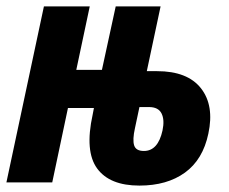

<svg xmlns="http://www.w3.org/2000/svg" viewBox="-31 -569 713 599"><path d="M404 10Q311 10 272 -43.5Q233 -97 258 -211L262 -232H181L132 0H-11L106 -549H249L207 -351H287L330 -549H470L427 -347H459Q554 -347 596 -293.5Q638 -240 619 -152Q602 -71 546 -30.5Q490 10 404 10ZM390 -169Q382 -133 387.5 -115.5Q393 -98 418 -98Q462 -98 476 -162Q483 -195 473 -215Q463 -235 434 -235H404Z"/></svg>

Font: Noto Sans ExtraCondensed ExtraBold
Style: Italic
Weight: 800
Width: 2
Italic angle: -12°
Designer: Monotype Design Team
Foundry: Monotype Imaging Inc.
Version: Version 2.013; ttfautohint (v1.8.4.7-5d5b)